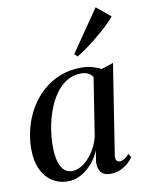

<svg xmlns="http://www.w3.org/2000/svg" viewBox="-90 -866 700 938"><g transform="rotate(-10 260.0 -397.0)"><path d="M418 -80Q414.5 -58 420 -49.8Q425.5 -41.5 437 -41.5Q446 -41.5 458.5 -48.5Q471 -55.5 484 -70.5L494.5 -51.5Q487 -40 471.2 -25.5Q455.5 -11 432.8 -0.2Q410 10.5 381.5 10.5Q348.5 10.5 333.5 -9.8Q318.5 -30 322 -64L330.5 -115Q317.5 -82.5 293.2 -53.8Q269 -25 237.5 -7.2Q206 10.5 171.5 10.5Q127.5 10.5 93.2 -11.5Q59 -33.5 39.8 -75Q20.5 -116.5 20.5 -176Q20.5 -227.5 33.8 -278Q47 -328.5 72.8 -373Q98.5 -417.5 136 -451.8Q173.5 -486 222 -505.8Q270.5 -525.5 329 -525.5Q357 -525.5 382 -519Q407 -512.5 427.5 -501.5L487 -521ZM381.5 -469Q375 -481 360.8 -489.2Q346.5 -497.5 324.5 -497.5Q284 -497.5 252.2 -477.8Q220.5 -458 197 -424.5Q173.5 -391 157.8 -348.8Q142 -306.5 134.2 -260.8Q126.5 -215 126.5 -171.5Q126.5 -123 135.8 -93Q145 -63 161.2 -49.2Q177.5 -35.5 198.5 -35.5Q220 -35.5 240.8 -46.5Q261.5 -57.5 280.2 -77.2Q299 -97 313.8 -123.8Q328.5 -150.5 336.5 -181.5ZM307.5 -595.5 450.5 -803.5 520 -746Q508 -731.5 491 -714.5Q474 -697.5 453.5 -679.8Q433 -662 411 -644.5Q389 -627 366.5 -611Q344 -595 323 -582Z"/></g></svg>

Font: Merriweather 120pt
Style: Italic
Weight: 400
Italic angle: -7.8°
Version: Version 2.101